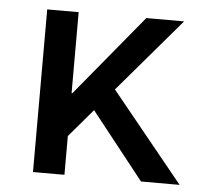

<svg xmlns="http://www.w3.org/2000/svg" viewBox="-42 -544 616 588"><g transform="rotate(5 265.5 -250.0)"><path d="M176.8 -500V-251H179.2L384.8 -500H501L308.1 -273.9L530.8 0H412.1L250 -205.1L176.8 -119.1V0H80.1V-500Z"/></g></svg>

Font: Quantico
Style: Regular
Weight: 400
Designer: Matt Desmond
Foundry: MADtype
Version: Version 2.002